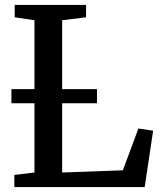

<svg xmlns="http://www.w3.org/2000/svg" viewBox="-20 -763 661 783"><path d="M38.5 0V-49.5L120.5 -59.5V-680.5L40 -692.5V-743H331V-692.5L233.5 -680.5V-59.5L481 -68.5L544.5 -239L604.5 -230L570 0ZM375.5 -399.5V-342H26.5V-399.5Z"/></svg>

Font: Merriweather 24pt Medium
Style: Regular
Weight: 500
Designer: Eben Sorkin
Foundry: Eben Sorkin
Version: Version 2.100